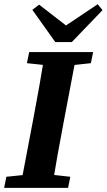

<svg xmlns="http://www.w3.org/2000/svg" viewBox="-22 -909 516 929"><path d="M-2 0H307.4L318.3 -53.7L183.4 -68.7H154.6L8.8 -53.7L-2 0ZM75.7 0H229.4C246.1 -103 264.8 -207 284.6 -310.7L350.4 -657H196C179.3 -554 161.3 -450 141.6 -347L75.7 0ZM108.3 -603.3 249.5 -588.3H278.6L417.7 -603.3L428.6 -657H119.2L108.3 -603.3ZM167.3 -886.5 134.5 -861.4 245.5 -705.5H325.5L474.1 -860L450.7 -888.6L253.8 -756.6H335.1L167.3 -886.5Z"/></svg>

Font: Source Serif Variable
Style: Italic
Weight: 389
Italic angle: -12°
Designer: Frank Grießhammer
Foundry: Adobe Systems Incorporated
Version: Version 3.001;hotconv 1.0.111;makeotfexe 2.5.65597